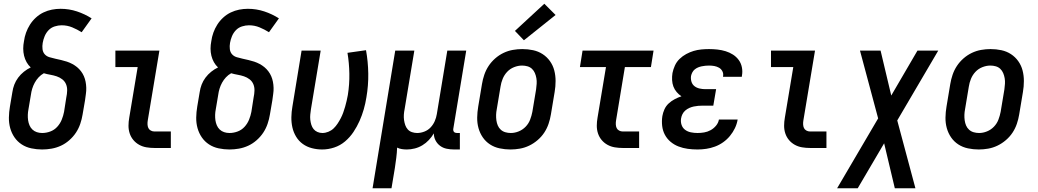

<svg xmlns="http://www.w3.org/2000/svg" viewBox="-20 -790 5540 1025"><path d="M205 8Q176 8 147.5 2Q119 -4 96 -19Q73 -34 57.5 -56.5Q42 -79 34.5 -106Q27 -133 27.5 -162.5Q28 -192 33 -221L46 -298Q49 -319 56.5 -338.5Q64 -358 77 -375.5Q90 -393 107.5 -407Q125 -421 144 -430Q131 -442 122 -458Q113 -474 108.5 -492.5Q104 -511 104 -530.5Q104 -550 108 -570Q111 -593 119 -615.5Q127 -638 140 -658.5Q153 -679 171.5 -696Q190 -713 212 -723.5Q234 -734 257 -738.5Q280 -743 303 -743Q349 -743 391 -729Q433 -715 469 -692L416 -618Q392 -633 365.5 -644Q339 -655 309 -655Q291 -655 272 -649Q253 -643 239.5 -629Q226 -615 218.5 -597Q211 -579 208 -561Q205 -544 207 -527.5Q209 -511 219 -500Q229 -489 244.5 -484.5Q260 -480 275.5 -476.5Q291 -473 306.5 -469.5Q322 -466 337 -461Q352 -456 366 -448.5Q380 -441 391.5 -431.5Q403 -422 412.5 -409.5Q422 -397 428 -383Q434 -369 437 -353.5Q440 -338 440.5 -321.5Q441 -305 438.5 -288.5Q436 -272 434 -255L421 -179Q417 -154 408.5 -129Q400 -104 385.5 -82Q371 -60 350 -41.5Q329 -23 305 -12Q281 -1 255.5 3.5Q230 8 205 8ZM205 -80Q227 -80 248.5 -88Q270 -96 285.5 -113Q301 -130 309.5 -151Q318 -172 322 -193L334 -270Q338 -288 338.5 -306.5Q339 -325 332.5 -340.5Q326 -356 312.5 -366.5Q299 -377 282.5 -382.5Q266 -388 248.5 -391Q231 -394 214 -399Q198 -390 186 -377Q174 -364 165.5 -348.5Q157 -333 152 -316.5Q147 -300 145 -284L132 -207Q129 -192 128.5 -177Q128 -162 130 -148Q132 -134 137.5 -121Q143 -108 153 -98.5Q163 -89 176.5 -84.5Q190 -80 205 -80Z M805 0Q783 0 762 -3.5Q741 -7 723 -17Q705 -27 692 -42.5Q679 -58 672.5 -77.5Q666 -97 666 -118.5Q666 -140 670 -162L715 -432H596V-520H831L769 -148Q767 -137 767.5 -126Q768 -115 772 -106.5Q776 -98 785 -93Q794 -88 805 -88H892V0Z M1205 8Q1176 8 1147.5 2Q1119 -4 1096 -19Q1073 -34 1057.5 -56.5Q1042 -79 1034.5 -106Q1027 -133 1027.5 -162.5Q1028 -192 1033 -221L1046 -298Q1049 -319 1056.5 -338.5Q1064 -358 1077 -375.5Q1090 -393 1107.5 -407Q1125 -421 1144 -430Q1131 -442 1122 -458Q1113 -474 1108.5 -492.5Q1104 -511 1104 -530.5Q1104 -550 1108 -570Q1111 -593 1119 -615.5Q1127 -638 1140 -658.5Q1153 -679 1171.5 -696Q1190 -713 1212 -723.5Q1234 -734 1257 -738.5Q1280 -743 1303 -743Q1349 -743 1391 -729Q1433 -715 1469 -692L1416 -618Q1392 -633 1365.5 -644Q1339 -655 1309 -655Q1291 -655 1272 -649Q1253 -643 1239.5 -629Q1226 -615 1218.5 -597Q1211 -579 1208 -561Q1205 -544 1207 -527.5Q1209 -511 1219 -500Q1229 -489 1244.5 -484.5Q1260 -480 1275.5 -476.5Q1291 -473 1306.5 -469.5Q1322 -466 1337 -461Q1352 -456 1366 -448.5Q1380 -441 1391.5 -431.5Q1403 -422 1412.5 -409.5Q1422 -397 1428 -383Q1434 -369 1437 -353.5Q1440 -338 1440.5 -321.5Q1441 -305 1438.5 -288.5Q1436 -272 1434 -255L1421 -179Q1417 -154 1408.5 -129Q1400 -104 1385.5 -82Q1371 -60 1350 -41.5Q1329 -23 1305 -12Q1281 -1 1255.5 3.5Q1230 8 1205 8ZM1205 -80Q1227 -80 1248.5 -88Q1270 -96 1285.5 -113Q1301 -130 1309.5 -151Q1318 -172 1322 -193L1334 -270Q1338 -288 1338.5 -306.5Q1339 -325 1332.5 -340.5Q1326 -356 1312.5 -366.5Q1299 -377 1282.5 -382.5Q1266 -388 1248.5 -391Q1231 -394 1214 -399Q1198 -390 1186 -377Q1174 -364 1165.5 -348.5Q1157 -333 1152 -316.5Q1147 -300 1145 -284L1132 -207Q1129 -192 1128.5 -177Q1128 -162 1130 -148Q1132 -134 1137.5 -121Q1143 -108 1153 -98.5Q1163 -89 1176.5 -84.5Q1190 -80 1205 -80Z M1700 8Q1672 8 1645 1Q1618 -6 1596.5 -21.5Q1575 -37 1561 -60Q1547 -83 1541 -109.5Q1535 -136 1535.5 -164.5Q1536 -193 1541 -221L1590 -520H1692L1640 -207Q1638 -193 1636.5 -179Q1635 -165 1636.5 -151Q1638 -137 1642 -124Q1646 -111 1654 -101Q1662 -91 1674.5 -85.5Q1687 -80 1701 -80Q1717 -80 1733 -86.5Q1749 -93 1761 -104.5Q1773 -116 1782.5 -130.5Q1792 -145 1799.5 -159.5Q1807 -174 1812.5 -189.5Q1818 -205 1822.5 -220.5Q1827 -236 1830.5 -251.5Q1834 -267 1837 -283Q1846 -340 1845 -397Q1844 -454 1835 -508L1934 -522Q1945 -461 1946 -397.5Q1947 -334 1936 -270Q1931 -238 1922 -206.5Q1913 -175 1899.5 -144.5Q1886 -114 1867 -85.5Q1848 -57 1822 -35Q1796 -13 1764 -2.5Q1732 8 1700 8Z M1969 215 2090 -520H2192L2140 -207Q2137 -193 2136 -178Q2135 -163 2137 -149Q2139 -135 2143.5 -122Q2148 -109 2157 -99Q2166 -89 2179.5 -84.5Q2193 -80 2207 -80Q2226 -80 2245.5 -87.5Q2265 -95 2279 -110Q2293 -125 2301 -143.5Q2309 -162 2312 -181L2368 -520H2469L2400 -103Q2399 -98 2400 -93.5Q2401 -89 2403.5 -86Q2406 -83 2410.5 -81.5Q2415 -80 2419 -80H2435V8H2405Q2384 8 2364.5 4Q2345 0 2329.5 -11.5Q2314 -23 2305 -40.5Q2296 -58 2296 -78Q2285 -59 2269.5 -42.5Q2254 -26 2235 -14.5Q2216 -3 2194.5 2.5Q2173 8 2152 8Q2139 8 2125.5 6Q2112 4 2100 -2Q2099 26 2095.5 53Q2092 80 2088 107L2070 215Z M2705 8Q2676 8 2647.5 2Q2619 -4 2596 -19Q2573 -34 2557.5 -56.5Q2542 -79 2534.5 -106Q2527 -133 2527.5 -162.5Q2528 -192 2533 -221L2553 -341Q2557 -366 2565.5 -391Q2574 -416 2588.5 -438Q2603 -460 2623.5 -478Q2644 -496 2668 -507.5Q2692 -519 2717.5 -523.5Q2743 -528 2768 -528Q2798 -528 2826 -522Q2854 -516 2877 -501Q2900 -486 2916 -463.5Q2932 -441 2939 -414Q2946 -387 2946 -357.5Q2946 -328 2941 -299L2921 -179Q2917 -154 2908.5 -129Q2900 -104 2885.5 -82Q2871 -60 2850 -42Q2829 -24 2805 -12.5Q2781 -1 2755.5 3.5Q2730 8 2705 8ZM2707 -80Q2728 -80 2749 -88.5Q2770 -97 2786 -113.5Q2802 -130 2810 -151Q2818 -172 2822 -193L2842 -313Q2844 -328 2845 -343Q2846 -358 2843.5 -372.5Q2841 -387 2835.5 -400Q2830 -413 2820 -422.5Q2810 -432 2796 -436Q2782 -440 2767 -440Q2746 -440 2724.5 -431.5Q2703 -423 2687.5 -406.5Q2672 -390 2663.5 -369Q2655 -348 2652 -327L2632 -207Q2629 -192 2628.5 -177Q2628 -162 2630 -147.5Q2632 -133 2637.5 -120Q2643 -107 2653.5 -97.5Q2664 -88 2678 -84Q2692 -80 2707 -80ZM2777 -575 2729 -625 2886 -770 2946 -710Z M3305 0Q3283 0 3262 -3.5Q3241 -7 3223 -17Q3205 -27 3192 -42.5Q3179 -58 3172.5 -77.5Q3166 -97 3166 -118.5Q3166 -140 3170 -162L3215 -432H3076L3090 -520H3469L3455 -432H3316L3269 -148Q3267 -137 3267.5 -126Q3268 -115 3272 -106.5Q3276 -98 3285 -93Q3294 -88 3305 -88H3392V0Z M3704 8Q3677 8 3651.5 4.5Q3626 1 3602.5 -8Q3579 -17 3560 -33Q3541 -49 3529.5 -70.5Q3518 -92 3515 -118Q3512 -144 3516 -170Q3519 -188 3527 -206Q3535 -224 3549.5 -237.5Q3564 -251 3582 -260.5Q3600 -270 3618 -276Q3604 -285 3592.5 -298.5Q3581 -312 3575 -328Q3569 -344 3568 -362.5Q3567 -381 3570 -400Q3574 -420 3583 -440Q3592 -460 3608 -475.5Q3624 -491 3643.5 -501.5Q3663 -512 3683 -518Q3703 -524 3724 -526Q3745 -528 3765 -528Q3788 -528 3810.5 -525.5Q3833 -523 3854 -516.5Q3875 -510 3893 -498.5Q3911 -487 3923.5 -470Q3936 -453 3940.5 -431Q3945 -409 3941 -387Q3941 -385 3940.5 -383Q3940 -381 3940 -380H3840Q3840 -380 3840 -381Q3840 -382 3840 -382Q3843 -397 3836.5 -409.5Q3830 -422 3818.5 -428.5Q3807 -435 3793.5 -437.5Q3780 -440 3765 -440Q3755 -440 3745.5 -439Q3736 -438 3726 -436Q3716 -434 3706.5 -430Q3697 -426 3689 -419.5Q3681 -413 3676 -403.5Q3671 -394 3669 -384Q3667 -368 3671.5 -353.5Q3676 -339 3687.5 -330Q3699 -321 3714.5 -317.5Q3730 -314 3746 -314H3803L3788 -226H3731Q3719 -226 3707.5 -225Q3696 -224 3684 -221.5Q3672 -219 3660.5 -214Q3649 -209 3639 -200.5Q3629 -192 3623.5 -181Q3618 -170 3616 -158Q3613 -140 3618.5 -123.5Q3624 -107 3637.5 -97Q3651 -87 3668.5 -83.5Q3686 -80 3704 -80Q3721 -80 3739 -83Q3757 -86 3773.5 -95Q3790 -104 3802.5 -119Q3815 -134 3818 -152H3918Q3914 -128 3903.5 -106Q3893 -84 3877 -64.5Q3861 -45 3840.5 -30.5Q3820 -16 3797 -7.5Q3774 1 3750.5 4.5Q3727 8 3704 8Z M4305 0Q4283 0 4262 -3.5Q4241 -7 4223 -17Q4205 -27 4192 -42.5Q4179 -58 4172.5 -77.5Q4166 -97 4166 -118.5Q4166 -140 4170 -162L4215 -432H4096V-520H4331L4269 -148Q4267 -137 4267.5 -126Q4268 -115 4272 -106.5Q4276 -98 4285 -93Q4294 -88 4305 -88H4392V0Z M4449 215 4668 -158 4571 -520H4681L4738 -280L4878 -520H4989L4770 -147L4867 215H4757L4700 -25L4559 215Z M5205 8Q5176 8 5147.5 2Q5119 -4 5096 -19Q5073 -34 5057.5 -56.5Q5042 -79 5034.5 -106Q5027 -133 5027.5 -162.5Q5028 -192 5033 -221L5053 -341Q5057 -366 5065.5 -391Q5074 -416 5088.5 -438Q5103 -460 5123.5 -478Q5144 -496 5168 -507.5Q5192 -519 5217.5 -523.5Q5243 -528 5268 -528Q5298 -528 5326 -522Q5354 -516 5377 -501Q5400 -486 5416 -463.5Q5432 -441 5439 -414Q5446 -387 5446 -357.5Q5446 -328 5441 -299L5421 -179Q5417 -154 5408.5 -129Q5400 -104 5385.5 -82Q5371 -60 5350 -42Q5329 -24 5305 -12.5Q5281 -1 5255.5 3.5Q5230 8 5205 8ZM5207 -80Q5228 -80 5249 -88.5Q5270 -97 5286 -113.5Q5302 -130 5310 -151Q5318 -172 5322 -193L5342 -313Q5344 -328 5345 -343Q5346 -358 5343.5 -372.5Q5341 -387 5335.5 -400Q5330 -413 5320 -422.5Q5310 -432 5296 -436Q5282 -440 5267 -440Q5246 -440 5224.5 -431.5Q5203 -423 5187.5 -406.5Q5172 -390 5163.5 -369Q5155 -348 5152 -327L5132 -207Q5129 -192 5128.5 -177Q5128 -162 5130 -147.5Q5132 -133 5137.5 -120Q5143 -107 5153.5 -97.5Q5164 -88 5178 -84Q5192 -80 5207 -80Z"/></svg>

Font: Iosevka SS04 Semibold Oblique
Style: Regular
Weight: 600
Italic angle: -9°
Monospace: yes
Designer: Belleve Invis
Foundry: Belleve Invis
Version: Version 19.0.0; ttfautohint (v1.8.4)